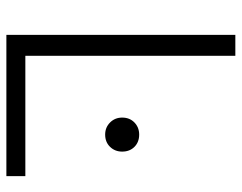

<svg xmlns="http://www.w3.org/2000/svg" viewBox="-96 -644 740 587"><g transform="rotate(90 273.5 -350.0)"><path d="M518 0H86V-700H150V-58H518ZM391 -302Q369 -302 354 -317Q339 -332 339 -354Q339 -377 354 -391.5Q369 -406 391 -406Q414 -406 428.5 -391.5Q443 -377 443 -354Q443 -332 428.5 -317Q414 -302 391 -302Z"/></g></svg>

Font: Space Grotesk Variable Light
Style: Regular
Weight: 300
Designer: Florian Karsten
Foundry: Florian Karsten
Version: Version 2.000